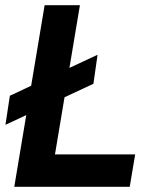

<svg xmlns="http://www.w3.org/2000/svg" viewBox="-20 -720 578 740"><path d="M1 -239 18 -351 356 -509 340 -397ZM35 0 152 -700H288L171 0ZM123 0 144 -125H501L480 0Z"/></svg>

Font: Figtree Light
Style: Bold Italic
Weight: 700
Italic angle: -9.5°
Version: Version 2.000